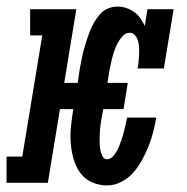

<svg xmlns="http://www.w3.org/2000/svg" viewBox="-51 -558 571 586"><path d="M276 8Q251 8 229 -2Q207 -12 193.5 -31Q180 -50 173.5 -73Q167 -96 165 -120.5Q163 -145 165.5 -170.5Q168 -196 172 -221L173 -225H132L95 0H-31V-80H17L78 -450H41V-530H182L145 -305H186L193 -351Q196 -365 198.5 -379Q201 -393 205 -407Q209 -421 213.5 -435Q218 -449 223.5 -463Q229 -477 236.5 -490Q244 -503 254 -514.5Q264 -526 278.5 -532Q293 -538 307 -538Q321 -538 334.5 -533.5Q348 -529 359 -521Q370 -513 377.5 -502Q385 -491 391 -479L399 -530H479L449 -349H369Q371 -359 372 -370Q373 -381 373.5 -391.5Q374 -402 373.5 -412.5Q373 -423 370.5 -432.5Q368 -442 361.5 -450Q355 -458 344 -458Q333 -458 324 -448.5Q315 -439 309 -428Q303 -417 299 -406Q295 -395 292 -383.5Q289 -372 286.5 -360.5Q284 -349 282 -337L277 -305H339L326 -225H264L261 -207Q259 -198 257.5 -189Q256 -180 255 -170.5Q254 -161 253.5 -151.5Q253 -142 253 -133Q253 -124 253.5 -115Q254 -106 256 -97Q258 -88 262.5 -80Q267 -72 276 -72Q285 -72 292 -79Q299 -86 304 -94.5Q309 -103 312.5 -111.5Q316 -120 319 -128.5Q322 -137 324.5 -146Q327 -155 329 -163.5Q331 -172 333 -181Q335 -190 337 -199H426Q422 -177 416.5 -155Q411 -133 402.5 -112Q394 -91 383 -70.5Q372 -50 356.5 -32Q341 -14 319.5 -3Q298 8 276 8Z"/></svg>

Font: Iosevka Slab Medium Oblique
Style: Regular
Weight: 500
Italic angle: -9°
Monospace: yes
Designer: Belleve Invis
Foundry: Belleve Invis
Version: Version 11.1.1; ttfautohint (v1.8.3)